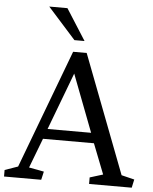

<svg xmlns="http://www.w3.org/2000/svg" viewBox="-76 -981 821 1032"><g transform="rotate(5 334.5 -465.5)"><path d="M683.6 -44.9 673.8 0H443.8V-35.2L514.6 -57.1L450.7 -220.2H175.8L114.7 -60.1L195.8 -44.9L185.5 0H-15.1V-35.2L55.7 -60.1L296.4 -700.2H369.6L613.8 -62ZM195.8 -274.9H430.7L312.5 -584ZM147.5 -931.2H245.6L352.5 -763.2H297.9Z"/></g></svg>

Font: Brawler
Style: Regular
Weight: 400
Version: Version 1.000